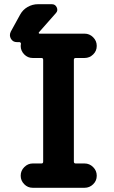

<svg xmlns="http://www.w3.org/2000/svg" viewBox="-20 -890 540 910"><path d="M380.9 -730.5Q404.3 -730.5 421.4 -713.4Q438.5 -696.3 438.5 -672.9V-671.9Q438.5 -648.4 421.4 -631.8Q404.3 -615.2 380.9 -615.2H338.9Q330.1 -615.2 330.1 -606.4V-124Q330.1 -115.2 338.9 -115.2H380.9Q404.3 -115.2 421.4 -98.1Q438.5 -81.1 438.5 -57.6V-56.6Q438.5 -33.2 421.4 -16.6Q404.3 0 380.9 0H134.8Q111.3 0 94.7 -17.1Q78.1 -34.2 78.1 -56.6V-57.6Q78.1 -81.1 95.2 -98.1Q112.3 -115.2 134.8 -115.2H176.8Q184.6 -115.2 184.6 -124V-606.4Q184.6 -615.2 176.8 -615.2H134.8Q111.3 -615.2 94.7 -632.3Q78.1 -649.4 78.1 -671.9V-672.9Q78.1 -673.8 78.6 -676.8Q79.1 -679.7 79.1 -681.6Q80.1 -684.6 77.6 -687.5Q75.2 -690.4 72.3 -690.4H66.4H59.6Q41 -690.4 31.7 -706.5Q22.5 -722.7 31.2 -740.2L75.2 -820.3Q87.9 -843.8 110.8 -856.9Q133.8 -870.1 160.2 -870.1H225.6Q242.2 -870.1 249 -855Q255.9 -839.8 245.1 -828.1L164.1 -736.3Q163.1 -734.4 164.1 -732.4Q165 -730.5 167 -730.5Z"/></svg>

Font: Rounded Mgen+ 2m bold
Style: Bold
Weight: 700
Designer: [Source Han Sans]
Ryoko NISHIZUKA  (kana & ideographs); Paul D. Hunt (Latin, Greek & Cyrillic); Wenlong ZHANG  (bopomofo
Version: Version 1.059.20150602